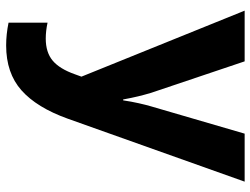

<svg xmlns="http://www.w3.org/2000/svg" viewBox="-118 -472 835 640"><g transform="rotate(90 300.0 -151.5)"><path d="M131 246Q94 246 55 238V108Q83 114 108 114Q154 114 181.5 91Q209 68 227 17L235 -5L15 -549H184L289 -237Q295 -217 300.5 -194.5Q306 -172 311 -144H314Q318 -171 323.5 -195.5Q329 -220 334 -237L425 -549H585L375 41Q338 144 280.5 195Q223 246 131 246Z"/></g></svg>

Font: Noto Sans Mono ExtraBold
Style: Regular
Weight: 800
Designer: Monotype Design Team
Foundry: Monotype Imaging Inc.
Version: Version 2.014